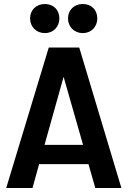

<svg xmlns="http://www.w3.org/2000/svg" viewBox="-20 -937 637 957"><path d="M11 0H142L175 -119H421L455 0H585L375 -700H223ZM130 -845C130 -803 161 -772 204 -772C245 -772 276 -803 276 -845C276 -888 246 -917 204 -917C161 -917 130 -888 130 -845ZM202 -215 297 -554 394 -215ZM319 -845C319 -803 350 -772 393 -772C434 -772 465 -803 465 -845C465 -888 435 -917 393 -917C350 -917 319 -888 319 -845Z"/></svg>

Font: Vanilla Cream
Style: Bold
Weight: 700
Designer: Jeremy Tribby, Jinavaṁso
Foundry: Tribby Type
Version: Version 1.422;Glyphs 3.1.2 (3151)